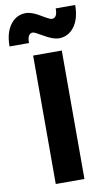

<svg xmlns="http://www.w3.org/2000/svg" viewBox="-131 -980 587 1029"><g transform="rotate(-10 162.5 -465.0)"><path d="M86 -699H242V0H86ZM106 -821Q75 -821 76 -769H-30Q-30 -844 2.5 -887Q35 -930 86 -930Q118 -930 163.5 -902.5Q209 -875 219 -875Q250 -875 249 -927H355Q355 -852 322.5 -809Q290 -766 239 -766Q208 -766 161 -793.5Q114 -821 106 -821Z"/></g></svg>

Font: Montreal
Style: Bold
Weight: 700
Designer: Julieta Ulanovsky, usr_local_share
Foundry: Julieta Ulanovsky, usr_local_share
Version: Version 2.001